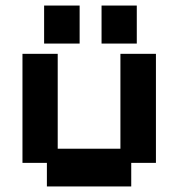

<svg xmlns="http://www.w3.org/2000/svg" viewBox="-20 -661 643 692"><path d="M149 11V-74H61V-467H188V-125H414V-467H542V-74H453V11ZM139 -504V-641H267V-504ZM346 -504V-641H473V-504Z"/></svg>

Font: Pixelify Sans
Style: Bold
Weight: 700
Designer: Stefie Justprince
Foundry: Typecalism Foundryline
Version: Version 1.000